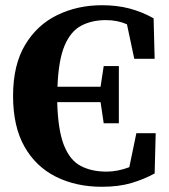

<svg xmlns="http://www.w3.org/2000/svg" viewBox="-20 -696 648 735"><path d="M370 19Q271 19 194 -19.5Q117 -58 73.5 -135Q30 -212 30 -329Q30 -447 76 -524Q122 -601 199.5 -638.5Q277 -676 370 -676Q428 -676 475.5 -663.5Q523 -651 568 -626L572 -471H494L466 -603Q430 -619 385 -619Q332 -619 291.5 -598Q251 -577 227.5 -522Q204 -467 200 -364H365L377 -443H435V-224H377L365 -305H199Q202 -197 225 -139.5Q248 -82 289.5 -60.5Q331 -39 388 -39Q430 -39 475 -56L502 -186H576L572 -32Q532 -10 483.5 4.5Q435 19 370 19Z"/></svg>

Font: Source Serif Pro
Style: Bold
Weight: 700
Designer: Frank Grießhammer
Foundry: Adobe Systems Incorporated
Version: Version 3.001;hotconv 1.0.111;makeotfexe 2.5.65597